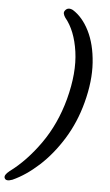

<svg xmlns="http://www.w3.org/2000/svg" viewBox="-130 -775 535 937"><g transform="rotate(5 137.0 -306.5)"><path d="M285 -287.5Q259 -189 208.5 -107.5Q158 -26 94.8 31.8Q31.5 89.5 -33 118.5Q-65 130.5 -71.5 113Q-77 99 -50.5 78Q29 19.5 96.8 -76.5Q164.5 -172.5 198 -296.5Q233 -428.5 218.5 -530.8Q204 -633 155 -692Q148.5 -701.5 146.5 -710.2Q144.5 -719 150.5 -726.5Q164 -744.5 188.5 -732.5Q237 -702.5 269 -638.5Q301 -574.5 307.2 -484.5Q313.5 -394.5 285 -287.5Z"/></g></svg>

Font: Fraunces 72pt SuperSoft
Style: Italic
Weight: 400
Italic angle: -16°
Version: Version 1.000;[b76b70a41]